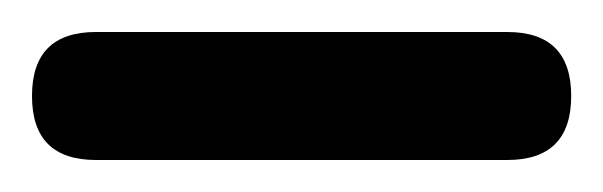

<svg xmlns="http://www.w3.org/2000/svg" viewBox="-20 -829 377 120"><path d="M0 -769Q0 -729 40 -729H297Q337 -729 337 -769Q337 -809 297 -809H40Q0 -809 0 -769Z"/></svg>

Font: WDXL Lubrifont JP N
Style: Regular
Weight: 400
Designer: [WDXL Lubrifont] Copyright 2020-2022 (c) NightFurySL2001, Skr-ZERO; [ZCOOL QingKe HuangYou] Copyright 2018-2022 (c) The 
Version: Version 2.001;hotconv 1.1.1;makeotfexe 2.6.0